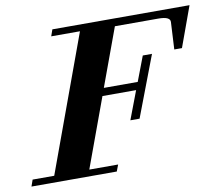

<svg xmlns="http://www.w3.org/2000/svg" viewBox="-104 -752 970 842"><g transform="rotate(-10 380.5 -331.5)"><path d="M-29.8 0 -19.5 -29.3H76.7L297.9 -633.8H169.9L180.2 -663.1H791L725.6 -483.4H691.4L697.8 -604.5Q698.7 -616.2 686 -622.6Q673.3 -628.9 645 -628.9H452.6L357.9 -371.1H508.8L550.8 -481.4H591.8L488.8 -210.9H447.8L495.6 -336.9H345.7L232.9 -29.3H361.3L350.1 0Z"/></g></svg>

Font: Elstob ExtraBold
Style: Italic
Weight: 800
Italic angle: -20°
Designer: Peter S. Baker
Version: Version 1.015